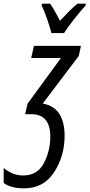

<svg xmlns="http://www.w3.org/2000/svg" viewBox="-93 -786 488 1046"><path d="M256 -606Q273 -634 311.5 -682.5Q350 -731 373 -756L375 -766H329Q308 -749 284.5 -725.5Q261 -702 234 -673Q203 -733 180 -766H136L134 -756Q147 -731 164 -681.5Q181 -632 187 -606ZM259 -47Q259 -119 231 -164.5Q203 -210 140 -222L336 -481L348 -536H92L77 -470H239L57 -221L44 -164H77Q181 -164 181 -42Q181 37 145.5 103.5Q110 170 33 170Q-24 170 -73 129V211Q-33 240 38 240Q145 240 202 152Q259 64 259 -47Z"/></svg>

Font: Noto Sans Display Condensed
Style: Italic
Weight: 400
Width: 3
Designer: Monotype Design team
Foundry: Monotype Imaging Inc.
Version: 1.000